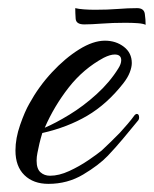

<svg xmlns="http://www.w3.org/2000/svg" viewBox="-20 -437 378 472"><path d="M99 15Q62 15 40 -6.5Q18 -28 18 -67Q18 -97 29.5 -130Q41 -163 52 -182Q75 -224 107.5 -259Q140 -294 174.5 -315.5Q209 -337 238 -337Q265 -337 284.5 -322Q304 -307 304 -282Q304 -272 299 -259Q294 -246 283 -232Q243 -181 194.5 -152.5Q146 -124 84 -110Q80 -97 77 -84.5Q74 -72 72 -61Q71 -56 70.5 -51.5Q70 -47 70 -42Q70 -22 79.5 -13.5Q89 -5 103 -5Q125 -5 150 -16.5Q175 -28 197 -43Q219 -58 230 -67Q241 -77 251.5 -87.5Q262 -98 275 -111Q285 -122 294 -132.5Q303 -143 311 -154Q314 -157 316 -157Q322 -157 322 -148Q322 -143 318 -139Q300 -117 282 -95.5Q264 -74 245 -54Q223 -31 184.5 -8Q146 15 99 15ZM90 -123Q116 -134 150.5 -155Q185 -176 217.5 -205.5Q250 -235 271 -269Q278 -280 278 -289Q278 -303 262 -303Q251 -303 235 -295Q185 -268 149 -222Q113 -176 90 -123ZM338 -376Q332 -379 318.5 -380Q305 -381 288 -381Q257 -381 230.5 -379Q204 -377 187 -377Q167 -377 166 -391Q165 -405 165 -417Q173 -415 186 -414Q199 -413 214 -413Q245 -413 270 -415Q295 -417 317 -417Q334 -417 336 -403Q338 -389 338 -376Z"/></svg>

Font: Birthstone
Style: Regular
Weight: 400
Designer: Robert E. Leuschke
Foundry: Robert E. Leuschke
Version: Version 1.013; ttfautohint (v1.8.3)